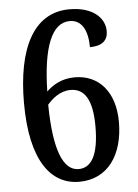

<svg xmlns="http://www.w3.org/2000/svg" viewBox="-53 -765 585 816"><g transform="rotate(-5 240.0 -357.0)"><path d="M252 10C374 10 442 -88 442 -229C442 -357 374 -434 271 -434C214 -434 176 -409 150 -384C154 -573 194 -674 271 -674C324 -674 347 -624 347 -556C399 -556 424 -578 424 -618C424 -673 375 -724 274 -724C119 -724 47 -574 47 -344C47 -97 132 10 252 10ZM254 -44C189 -44 151 -133 149 -328C170 -352 203 -382 249 -382C308 -382 341 -333 341 -219C341 -97 309 -44 254 -44Z"/></g></svg>

Font: Noto Serif Myanmar Condensed Medium
Style: Regular
Weight: 500
Width: 3
Designer: Ben Mitchell and the Monotype Design Team
Foundry: Monotype Imaging Inc.
Version: Version 2.106